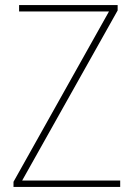

<svg xmlns="http://www.w3.org/2000/svg" viewBox="-20 -734 525 754"><path d="M452 0V-25H67L442 -693V-714H55V-689H408L33 -20V0Z"/></svg>

Font: Noto Sans Malayalam SemiCondensed Thin
Style: Regular
Weight: 100
Width: 4
Designer: Jelle Bosma - Monotype Design Team
Foundry: Monotype Imaging Inc.
Version: Version 2.104